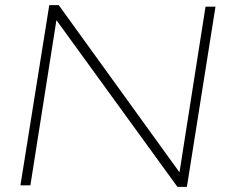

<svg xmlns="http://www.w3.org/2000/svg" viewBox="-20 -726 901 752"><path d="M60 0 173 -706H210L683 -51L785 -700H824L712 6H675L201 -647L99 0Z"/></svg>

Font: Georama Extended ExtraLight
Style: Italic
Weight: 200
Width: 7
Italic angle: -9°
Designer: Jean-Baptiste Levee
Foundry: Production Type
Version: Version 1.000